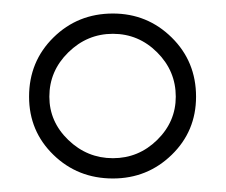

<svg xmlns="http://www.w3.org/2000/svg" viewBox="-20 -665 334 284"><path d="M270 -522Q270 -471 234 -436Q198 -401 147 -401Q95 -401 59 -436Q23 -471 23 -522Q23 -574 59 -609.5Q95 -645 147 -645Q198 -645 234 -609.5Q270 -574 270 -522ZM53 -522Q53 -485 81 -458Q109 -431 147 -431Q185 -431 212.5 -458Q240 -485 240 -522Q240 -560 212.5 -587.5Q185 -615 147 -615Q109 -615 81 -587.5Q53 -560 53 -522Z"/></svg>

Font: t
Style: Regular
Weight: 300
Designer: Juan Pablo del Peral
Foundry: Huerta Tipografica
Version: Version 2.004; ttfautohint (v1.8.1)